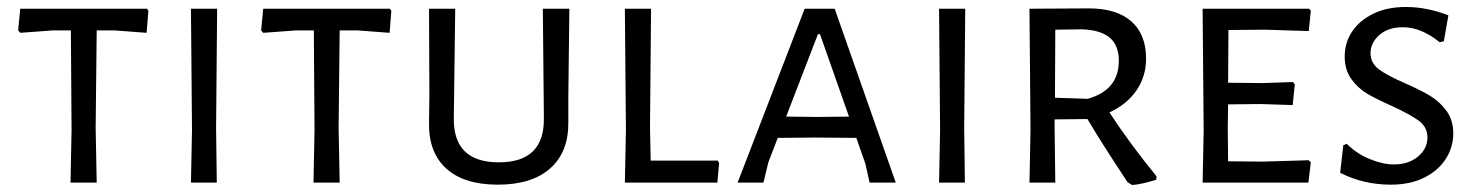

<svg xmlns="http://www.w3.org/2000/svg" viewBox="-20 -523 4235 550"><path d="M400 -429 405 -492 401 -498H38L32 -436L38 -429L133 -436H183L185 -150L182 0H257L254 -156L257 -436H307Z M601 0 599 -156 602 -498H527L530 -150L527 0Z M1096 -429 1101 -492 1097 -498H734L728 -436L734 -429L829 -436H879L881 -150L878 0H953L950 -156L953 -436H1003Z M1608 -173V-245L1611 -498H1535L1538 -185C1539.3 -100.3 1496.3 -58 1409 -58C1321.7 -58 1278.7 -100.3 1280 -185L1284 -498H1209L1210 -249L1209 -173C1207.7 -115.7 1224 -71.5 1258 -40.5C1292 -9.5 1341.3 6 1406 6C1471.3 6 1521.5 -9.7 1556.5 -41C1591.5 -72.3 1608.7 -116.3 1608 -173Z M2035 0 2040 -56 2036 -63H1844L1842 -156L1845 -498H1770L1773 -150L1770 0Z M2471 0H2546L2371 -498H2285L2093 0H2167L2181 -58L2208 -128L2314 -129L2433 -128L2459 -54ZM2329 -425 2412 -189 2320 -188 2232 -189 2323 -425Z M2744 0 2742 -156 2745 -498H2670L2673 -150L2670 0Z M3293 -18C3243.7 -78 3198.7 -139 3158 -201C3191.3 -216.3 3217.2 -237.3 3235.5 -264C3253.8 -290.7 3263 -321 3263 -355C3263 -401.7 3248.8 -437.3 3220.5 -462C3192.2 -486.7 3151.7 -499 3099 -499L2929 -498L2932 -150L2929 0H3003L3001 -156V-181L3095 -182C3121 -138 3159.3 -77.7 3210 -1L3223 7C3241 5.7 3264 0.7 3292 -8ZM3096 -240 3002 -243 3003 -438 3080 -439C3115.3 -437.7 3141.7 -429.7 3159 -415C3176.3 -400.3 3185 -378.3 3185 -349C3185 -293 3155.3 -256.7 3096 -240Z M3735 -58 3729 -64 3596 -60 3498 -61 3497 -156 3498 -224 3591 -225 3683 -222 3689 -281 3684 -288 3597 -285 3498 -286 3499 -437 3603 -438 3729 -434 3735 -492 3730 -498H3425L3428 -150L3425 0H3728Z M4129 -479C4088.3 -495 4047.7 -503 4007 -503C3971.7 -503 3940.8 -496.7 3914.5 -484C3888.2 -471.3 3867.8 -454.3 3853.5 -433C3839.2 -411.7 3832 -387.7 3832 -361C3832 -335.7 3838.3 -314.2 3851 -296.5C3863.7 -278.8 3879.2 -264.7 3897.5 -254C3915.8 -243.3 3939.3 -231.7 3968 -219C4002.7 -203 4028.2 -189 4044.5 -177C4060.8 -165 4069 -149 4069 -129C4069 -107.7 4060 -89.5 4042 -74.5C4024 -59.5 4001 -52 3973 -52C3951.7 -52 3928.5 -57.2 3903.5 -67.5C3878.5 -77.8 3856.7 -92.3 3838 -111L3828 -107L3819 -28C3863.7 -5.3 3912 6 3964 6C4001.3 6 4033.5 -0.8 4060.5 -14.5C4087.5 -28.2 4108 -46.2 4122 -68.5C4136 -90.8 4143 -115 4143 -141C4143 -166.3 4136.5 -187.8 4123.5 -205.5C4110.5 -223.2 4095.2 -237.3 4077.5 -248C4059.8 -258.7 4036 -270.7 4006 -284C3972 -298.7 3946.8 -312 3930.5 -324C3914.2 -336 3906 -351.7 3906 -371C3906 -390.3 3914.3 -407.5 3931 -422.5C3947.7 -437.5 3970.3 -445 3999 -445C4033.7 -445 4068.7 -430.7 4104 -402L4116 -405Z"/></svg>

Font: Alegreya Sans SC
Style: Regular
Weight: 400
Designer: Juan Pablo del Peral
Foundry: Huerta Tipografica
Version: Version 1.000;PS 001.000;hotconv 1.0.70;makeotf.lib2.5.58329